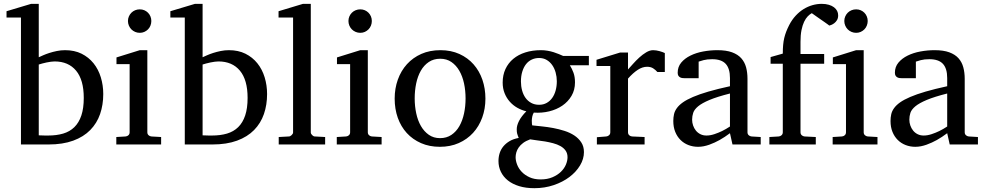

<svg xmlns="http://www.w3.org/2000/svg" viewBox="-20 -757 5161 1006"><path d="M521 -264.2Q521 -207.5 504.4 -159.4Q487.8 -111.3 452.9 -75.7Q418 -40 363.5 -20Q309.1 0 233.9 0H89.8V-665H14.2V-698.2L143.1 -736.8H183.1V-457Q191.9 -460.9 206.1 -467.3Q220.2 -473.6 238.5 -479.5Q256.8 -485.4 277.8 -489.7Q298.8 -494.1 320.8 -494.1Q370.1 -494.1 407.5 -475.6Q444.8 -457 470.2 -425.3Q495.6 -393.6 508.3 -351.8Q521 -310.1 521 -264.2ZM418.9 -244.1Q418.9 -338.4 378.7 -386.7Q338.4 -435.1 266.1 -435.1Q257.8 -435.1 246.6 -433.6Q235.4 -432.1 223.9 -429.7Q212.4 -427.2 201.4 -424.3Q190.4 -421.4 183.1 -418.9V-47.9Q191.4 -47.4 200.2 -47.4Q207.5 -46.9 215.8 -46.9H231.9Q276.4 -46.9 311 -57.1Q345.7 -67.4 369.6 -90.8Q393.6 -114.3 406.2 -151.9Q418.9 -189.5 418.9 -244.1Z M589.4 0V-39.1L638.2 -42Q647.5 -43 653.3 -48.8Q659.2 -54.7 659.2 -64V-420.9H590.3V-456.1L712.4 -494.1H752V-64Q752 -54.7 758.1 -48.8Q764.2 -43 772.9 -42L824.2 -39.1V0ZM772.9 -647Q772.9 -634.3 768.3 -622.8Q763.7 -611.3 755.4 -603Q747.1 -594.7 736.1 -589.8Q725.1 -585 712.4 -585Q699.7 -585 688.2 -589.8Q676.8 -594.7 668.5 -603Q660.2 -611.3 655.3 -622.8Q650.4 -634.3 650.4 -647Q650.4 -659.7 655.3 -670.9Q660.2 -682.1 668.5 -690.4Q676.8 -698.7 688.2 -703.4Q699.7 -708 712.4 -708Q725.1 -708 736.1 -703.4Q747.1 -698.7 755.4 -690.4Q763.7 -682.1 768.3 -670.9Q772.9 -659.7 772.9 -647Z M1379.4 -264.2Q1379.4 -207.5 1362.8 -159.4Q1346.2 -111.3 1311.3 -75.7Q1276.4 -40 1221.9 -20Q1167.5 0 1092.3 0H948.2V-665H872.6V-698.2L1001.5 -736.8H1041.5V-457Q1050.3 -460.9 1064.5 -467.3Q1078.6 -473.6 1096.9 -479.5Q1115.2 -485.4 1136.2 -489.7Q1157.2 -494.1 1179.2 -494.1Q1228.5 -494.1 1265.9 -475.6Q1303.2 -457 1328.6 -425.3Q1354 -393.6 1366.7 -351.8Q1379.4 -310.1 1379.4 -264.2ZM1277.3 -244.1Q1277.3 -338.4 1237.1 -386.7Q1196.8 -435.1 1124.5 -435.1Q1116.2 -435.1 1105 -433.6Q1093.8 -432.1 1082.3 -429.7Q1070.8 -427.2 1059.8 -424.3Q1048.8 -421.4 1041.5 -418.9V-47.9Q1049.8 -47.4 1058.6 -47.4Q1065.9 -46.9 1074.2 -46.9H1090.3Q1134.8 -46.9 1169.4 -57.1Q1204.1 -67.4 1228 -90.8Q1252 -114.3 1264.6 -151.9Q1277.3 -189.5 1277.3 -244.1Z M1440.4 0V-39.1L1493.7 -42Q1500.5 -42 1508.1 -49.1Q1515.6 -56.2 1515.6 -63V-665H1439.5V-698.2L1567.4 -736.8H1608.4V-63Q1608.4 -56.2 1615.5 -49.1Q1622.6 -42 1629.4 -42L1683.6 -39.1V0Z M1744.6 0V-39.1L1793.5 -42Q1802.7 -43 1808.6 -48.8Q1814.5 -54.7 1814.5 -64V-420.9H1745.6V-456.1L1867.7 -494.1H1907.2V-64Q1907.2 -54.7 1913.3 -48.8Q1919.4 -43 1928.2 -42L1979.5 -39.1V0ZM1928.2 -647Q1928.2 -634.3 1923.6 -622.8Q1918.9 -611.3 1910.6 -603Q1902.3 -594.7 1891.4 -589.8Q1880.4 -585 1867.7 -585Q1855 -585 1843.5 -589.8Q1832 -594.7 1823.7 -603Q1815.4 -611.3 1810.5 -622.8Q1805.7 -634.3 1805.7 -647Q1805.7 -659.7 1810.5 -670.9Q1815.4 -682.1 1823.7 -690.4Q1832 -698.7 1843.5 -703.4Q1855 -708 1867.7 -708Q1880.4 -708 1891.4 -703.4Q1902.3 -698.7 1910.6 -690.4Q1918.9 -682.1 1923.6 -670.9Q1928.2 -659.7 1928.2 -647Z M2419.4 -241.2Q2419.4 -282.2 2411.4 -319.8Q2403.3 -357.4 2386.7 -386.2Q2370.1 -415 2345.2 -432.1Q2320.3 -449.2 2286.6 -449.2Q2252 -449.2 2226.6 -432.1Q2201.2 -415 2184.8 -386.2Q2168.5 -357.4 2160.6 -319.8Q2152.8 -282.2 2152.8 -241.2Q2152.8 -200.7 2160.9 -163.1Q2168.9 -125.5 2185.5 -96.7Q2202.1 -67.9 2227.1 -50.5Q2252 -33.2 2285.6 -33.2Q2319.8 -33.2 2345.2 -50.3Q2370.6 -67.4 2387 -96.2Q2403.3 -125 2411.4 -162.6Q2419.4 -200.2 2419.4 -241.2ZM2523.4 -240.2Q2523.4 -187 2506.6 -140.9Q2489.7 -94.7 2458.7 -60.8Q2427.7 -26.9 2383.5 -7.3Q2339.4 12.2 2284.7 12.2Q2230 12.2 2186 -7.1Q2142.1 -26.4 2111.3 -60.1Q2080.6 -93.8 2064.2 -139.9Q2047.9 -186 2047.9 -240.2Q2047.9 -293.5 2064.5 -339.8Q2081.1 -386.2 2112.3 -420.7Q2143.6 -455.1 2187.7 -474.6Q2231.9 -494.1 2287.6 -494.1Q2343.3 -494.1 2387.2 -474.1Q2431.2 -454.1 2461.4 -419.7Q2491.7 -385.3 2507.6 -339.1Q2523.4 -293 2523.4 -240.2Z M2953.6 66.9Q2953.6 46.4 2943.4 32Q2933.1 17.6 2916.3 8.3Q2899.4 -1 2878.2 -6.6Q2856.9 -12.2 2835.2 -15.9Q2813.5 -19.5 2793.2 -21.7Q2772.9 -23.9 2757.8 -26.9Q2735.8 -19 2721.2 -8.1Q2706.5 2.9 2697.8 15.6Q2689 28.3 2685.3 41.5Q2681.6 54.7 2681.6 66.9Q2681.6 85 2689.5 105.5Q2697.3 126 2713.4 143.1Q2729.5 160.2 2754.2 171.6Q2778.8 183.1 2812.5 183.1Q2848.1 183.1 2874.8 171.6Q2901.4 160.2 2918.9 143.1Q2936.5 126 2945.1 105.5Q2953.6 85 2953.6 66.9ZM2897.5 -331.1Q2897.5 -354.5 2891.4 -376.7Q2885.3 -398.9 2873.5 -415.8Q2861.8 -432.6 2844.5 -442.9Q2827.1 -453.1 2804.7 -453.1Q2783.7 -453.1 2766.1 -444.8Q2748.5 -436.5 2736.1 -420.7Q2723.6 -404.8 2716.6 -381.8Q2709.5 -358.9 2709.5 -330.1Q2709.5 -305.2 2715.6 -283Q2721.7 -260.7 2733.6 -244.1Q2745.6 -227.5 2763.4 -217.8Q2781.2 -208 2804.7 -208Q2827.1 -208 2844.5 -217.8Q2861.8 -227.5 2873.5 -244.1Q2885.3 -260.7 2891.4 -283.2Q2897.5 -305.7 2897.5 -331.1ZM2965.8 -415Q2977.1 -397 2984.9 -375.7Q2992.7 -354.5 2992.7 -325.2Q2992.7 -285.6 2974.6 -254.9Q2956.5 -224.1 2926.5 -203.6Q2896.5 -183.1 2857.7 -173.6Q2818.8 -164.1 2776.9 -167Q2771 -157.2 2768.8 -146Q2766.6 -134.8 2766.4 -125Q2766.1 -115.2 2767.1 -108.2Q2768.1 -101.1 2768.6 -100.1Q2791 -97.7 2819.8 -94.7Q2848.6 -91.8 2878.7 -86.2Q2908.7 -80.6 2937.7 -71.3Q2966.8 -62 2989.3 -47.1Q3011.7 -32.2 3025.6 -11Q3039.6 10.3 3039.6 40Q3039.6 75.7 3019.3 109.6Q2999 143.6 2963.9 170.2Q2928.7 196.8 2881.3 212.9Q2834 229 2779.8 229Q2734.9 229 2700 218.3Q2665 207.5 2641.1 188.5Q2617.2 169.4 2604.5 143.3Q2591.8 117.2 2591.8 86.9Q2591.8 64.9 2598.1 45.2Q2604.5 25.4 2617.7 9.5Q2630.9 -6.3 2650.6 -17.8Q2670.4 -29.3 2697.8 -34.2Q2694.8 -42 2692.9 -47.1Q2690.9 -52.2 2689.7 -56.9Q2688.5 -61.5 2688 -66.7Q2687.5 -71.8 2687.5 -80.1Q2687.5 -99.6 2699.5 -123.3Q2711.4 -147 2737.8 -173.8Q2712.9 -179.7 2690.4 -192.4Q2668 -205.1 2650.9 -224.4Q2633.8 -243.7 2623.8 -268.8Q2613.8 -293.9 2613.8 -324.2Q2613.8 -363.8 2628.4 -395.3Q2643.1 -426.8 2669.4 -448.7Q2695.8 -470.7 2732.7 -482.4Q2769.5 -494.1 2814.5 -494.1Q2832 -494.1 2848.9 -491.2Q2865.7 -488.3 2880.6 -483.6Q2895.5 -479 2908.2 -473.6Q2920.9 -468.3 2930.7 -463.9H3065.4V-415Z M3424.3 -379.9Q3414.6 -391.1 3401.9 -399.2Q3389.2 -407.2 3370.6 -407.2Q3346.2 -407.2 3321.3 -390.9Q3296.4 -374.5 3270.5 -345.2V-64Q3270.5 -54.7 3276.4 -48.8Q3282.2 -43 3291.5 -42L3357.4 -39.1V0H3107.4V-38.1L3156.7 -42Q3165.5 -43 3171.6 -48.8Q3177.7 -54.7 3177.7 -64V-411.1H3105.5V-443.8L3229.5 -481.9H3270.5V-393.1Q3281.2 -404.8 3296.6 -422.1Q3312 -439.5 3329.6 -455.6Q3347.2 -471.7 3366 -482.9Q3384.8 -494.1 3402.3 -494.1Q3410.2 -494.1 3418.9 -492.7Q3427.7 -491.2 3436 -489Q3444.3 -486.8 3451.4 -484.1Q3458.5 -481.4 3463.4 -479V-379.9Z M3804.7 -267.1Q3737.3 -250 3697.8 -233.4Q3658.2 -216.8 3637.9 -200Q3617.7 -183.1 3612.1 -165.8Q3606.4 -148.4 3606.4 -129.9Q3606.4 -114.3 3611.6 -99.4Q3616.7 -84.5 3626.2 -72.8Q3635.7 -61 3649.7 -54Q3663.6 -46.9 3681.6 -46.9Q3701.7 -46.9 3723.4 -54.2Q3745.1 -61.5 3763.2 -70.3Q3784.2 -80.6 3804.7 -94.2ZM3817.9 0 3804.7 -59.1Q3778.3 -39.1 3750.5 -23.4Q3738.3 -16.6 3724.6 -10.3Q3710.9 -3.9 3696.5 1.2Q3682.1 6.3 3667.2 9.3Q3652.3 12.2 3637.7 12.2Q3610.4 12.2 3586.7 2.9Q3563 -6.3 3545.4 -23.9Q3527.8 -41.5 3517.8 -66.4Q3507.8 -91.3 3507.8 -123Q3507.8 -141.6 3511.5 -158.2Q3515.1 -174.8 3526.4 -190.4Q3537.6 -206.1 3557.9 -220.5Q3578.1 -234.9 3611.1 -249Q3644 -263.2 3691.7 -277.1Q3739.3 -291 3804.7 -305.2V-348.1Q3804.7 -398.4 3782.2 -422.6Q3759.8 -446.8 3711.4 -446.8Q3685.1 -446.8 3666.5 -441.9Q3647.9 -437 3640.6 -434.1V-347.2H3567.9Q3561 -347.2 3554.4 -348.1Q3547.9 -349.1 3542.5 -352.3Q3537.1 -355.5 3533.9 -361.1Q3530.8 -366.7 3530.8 -376Q3530.8 -406.7 3549.3 -429Q3567.9 -451.2 3597.7 -465.8Q3627.4 -480.5 3664.6 -487.3Q3701.7 -494.1 3738.8 -494.1Q3785.2 -494.1 3815.7 -482.9Q3846.2 -471.7 3864 -451.7Q3881.8 -431.6 3889.2 -404.3Q3896.5 -377 3896.5 -344.2V-64Q3896.5 -54.7 3902.6 -48.8Q3908.7 -43 3917.5 -42L3965.8 -39.1V0Z M4371.6 -676.8Q4371.6 -661.6 4365.5 -651.6Q4359.4 -641.6 4351.3 -635.5Q4343.3 -629.4 4335.7 -626.5Q4328.1 -623.5 4325.2 -623Q4324.2 -624 4317.1 -629.2Q4310.1 -634.3 4300 -641.4Q4290 -648.4 4278.6 -656.2Q4267.1 -664.1 4257.3 -671.1Q4247.6 -678.2 4240.7 -682.9Q4233.9 -687.5 4233.4 -688Q4222.7 -682.1 4212.2 -671.4Q4201.7 -660.6 4193.1 -642.6Q4184.6 -624.5 4179.4 -598.9Q4174.3 -573.2 4174.3 -538.1V-474.1H4298.3V-422.9H4174.3V-64Q4174.3 -54.7 4180.4 -48.8Q4186.5 -43 4195.3 -42L4254.4 -39.1V0H4011.2V-39.1L4060.5 -42Q4069.3 -43 4075.4 -48.8Q4081.5 -54.7 4081.5 -64V-422.9H4017.6V-458L4081.5 -476.1Q4081.5 -501 4083.3 -520.8Q4085 -540.5 4089.1 -557.9Q4093.3 -575.2 4099.6 -591.6Q4106 -607.9 4115.2 -626Q4129.9 -654.3 4149.2 -675Q4168.5 -695.8 4190.7 -709.5Q4212.9 -723.1 4237.1 -730Q4261.2 -736.8 4285.6 -736.8Q4306.6 -736.8 4322.8 -731.9Q4338.9 -727.1 4349.9 -718.8Q4360.8 -710.4 4366.2 -699.7Q4371.6 -689 4371.6 -676.8Z M4342.8 0V-39.1L4391.6 -42Q4400.9 -43 4406.7 -48.8Q4412.6 -54.7 4412.6 -64V-420.9H4343.8V-456.1L4465.8 -494.1H4505.4V-64Q4505.4 -54.7 4511.5 -48.8Q4517.6 -43 4526.4 -42L4577.6 -39.1V0ZM4526.4 -647Q4526.4 -634.3 4521.7 -622.8Q4517.1 -611.3 4508.8 -603Q4500.5 -594.7 4489.5 -589.8Q4478.5 -585 4465.8 -585Q4453.1 -585 4441.7 -589.8Q4430.2 -594.7 4421.9 -603Q4413.6 -611.3 4408.7 -622.8Q4403.8 -634.3 4403.8 -647Q4403.8 -659.7 4408.7 -670.9Q4413.6 -682.1 4421.9 -690.4Q4430.2 -698.7 4441.7 -703.4Q4453.1 -708 4465.8 -708Q4478.5 -708 4489.5 -703.4Q4500.5 -698.7 4508.8 -690.4Q4517.1 -682.1 4521.7 -670.9Q4526.4 -659.7 4526.4 -647Z M4942.9 -267.1Q4875.5 -250 4835.9 -233.4Q4796.4 -216.8 4776.1 -200Q4755.9 -183.1 4750.2 -165.8Q4744.6 -148.4 4744.6 -129.9Q4744.6 -114.3 4749.8 -99.4Q4754.9 -84.5 4764.4 -72.8Q4773.9 -61 4787.8 -54Q4801.8 -46.9 4819.8 -46.9Q4839.8 -46.9 4861.6 -54.2Q4883.3 -61.5 4901.4 -70.3Q4922.4 -80.6 4942.9 -94.2ZM4956.1 0 4942.9 -59.1Q4916.5 -39.1 4888.7 -23.4Q4876.5 -16.6 4862.8 -10.3Q4849.1 -3.9 4834.7 1.2Q4820.3 6.3 4805.4 9.3Q4790.5 12.2 4775.9 12.2Q4748.5 12.2 4724.9 2.9Q4701.2 -6.3 4683.6 -23.9Q4666 -41.5 4656 -66.4Q4646 -91.3 4646 -123Q4646 -141.6 4649.7 -158.2Q4653.3 -174.8 4664.6 -190.4Q4675.8 -206.1 4696 -220.5Q4716.3 -234.9 4749.3 -249Q4782.2 -263.2 4829.8 -277.1Q4877.4 -291 4942.9 -305.2V-348.1Q4942.9 -398.4 4920.4 -422.6Q4897.9 -446.8 4849.6 -446.8Q4823.2 -446.8 4804.7 -441.9Q4786.1 -437 4778.8 -434.1V-347.2H4706.1Q4699.2 -347.2 4692.6 -348.1Q4686 -349.1 4680.7 -352.3Q4675.3 -355.5 4672.1 -361.1Q4668.9 -366.7 4668.9 -376Q4668.9 -406.7 4687.5 -429Q4706.1 -451.2 4735.8 -465.8Q4765.6 -480.5 4802.7 -487.3Q4839.8 -494.1 4877 -494.1Q4923.3 -494.1 4953.9 -482.9Q4984.4 -471.7 5002.2 -451.7Q5020 -431.6 5027.3 -404.3Q5034.7 -377 5034.7 -344.2V-64Q5034.7 -54.7 5040.8 -48.8Q5046.9 -43 5055.7 -42L5104 -39.1V0Z"/></svg>

Font: BabelStone Ogham Bound
Style: Regular
Weight: 400
Designer: Andrew West
Foundry: BabelStone
Version: Version 2.02 March 14, 2022